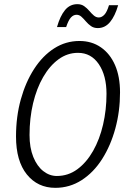

<svg xmlns="http://www.w3.org/2000/svg" viewBox="-20 -895 625 923"><path d="M57 -239Q57 -334 80 -417Q103 -500 144 -563.5Q185 -627 240.5 -662.5Q296 -698 362 -698Q421 -698 465 -667.5Q509 -637 533 -582Q557 -527 557 -451Q557 -360 534.5 -277.5Q512 -195 471 -130.5Q430 -66 372.5 -29Q315 8 246 8Q161 8 109 -56.5Q57 -121 57 -239ZM122 -246Q122 -185 140 -140.5Q158 -96 188 -72.5Q218 -49 253 -49Q308 -49 352 -81.5Q396 -114 427.5 -169.5Q459 -225 475.5 -296Q492 -367 492 -444Q492 -532 455 -586.5Q418 -641 355 -641Q304 -641 261.5 -610Q219 -579 187.5 -524.5Q156 -470 139 -398.5Q122 -327 122 -246ZM254 -765Q269 -818 292.5 -846.5Q316 -875 352 -875Q371 -875 384.5 -865.5Q398 -856 409 -843Q420 -830 431 -820.5Q442 -811 455 -811Q469 -811 481.5 -824Q494 -837 504 -870H548Q533 -818 509 -789Q485 -760 450 -760Q431 -760 417.5 -769.5Q404 -779 393 -792Q382 -805 371.5 -814.5Q361 -824 348 -824Q333 -824 321 -811Q309 -798 298 -765Z"/></svg>

Font: Radio Canada Condensed Light
Style: Italic
Weight: 300
Width: 3
Italic angle: -12°
Designer: Charles Daoud, Etienne Aubert Bonn, Alexandre Saumier Demers, Jacques Le Bailly
Foundry: Radio-Canada
Version: Version 2.104; ttfautohint (v1.8.4.7-5d5b);gftools[0.9.28.de